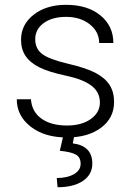

<svg xmlns="http://www.w3.org/2000/svg" viewBox="-20 -558 546 793"><path d="M392.6 -134.3Q392.6 -177.7 357.7 -204.1Q322.8 -230.5 252.4 -245.4Q182.1 -260.3 143.3 -279.5Q104.5 -298.8 85.7 -326.7Q66.9 -354.5 66.9 -394Q66.9 -456.5 119.1 -497.3Q171.4 -538.1 252.9 -538.1Q341.3 -538.1 394.8 -494.4Q448.2 -450.7 448.2 -380.4H389.6Q389.6 -426.8 350.8 -457.5Q312 -488.3 252.9 -488.3Q195.3 -488.3 160.4 -462.6Q125.5 -437 125.5 -396Q125.5 -356.4 154.5 -334.7Q183.6 -313 260.5 -294.9Q337.4 -276.9 375.7 -256.3Q414.1 -235.8 432.6 -207Q451.2 -178.2 451.2 -137.2Q451.2 -70.3 397.2 -30.3Q343.3 9.8 256.3 9.8Q164.1 9.8 106.7 -34.9Q49.3 -79.6 49.3 -147.9H107.9Q111.3 -96.7 151.1 -68.1Q190.9 -39.6 256.3 -39.6Q317.4 -39.6 355 -66.4Q392.6 -93.3 392.6 -134.3ZM286.6 2.9 280.8 34.2Q361.3 44.4 361.3 117.7Q361.3 162.6 322.8 189Q284.2 215.3 217.8 215.3L214.4 177.2Q257.8 177.2 285.4 161.4Q313 145.5 313 118.7Q313 90.3 291.7 79.6Q270.5 68.8 227.1 64.9L241.2 2.9Z"/></svg>

Font: Roboto-Light
Style: Regular
Weight: 300
Designer: Google
Version: Version 2.137; 2017